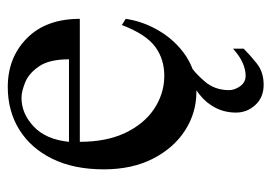

<svg xmlns="http://www.w3.org/2000/svg" viewBox="-120 -380 685 484"><g transform="rotate(-90 222.0 -138.5)"><path d="M106 -306.6H314Q314 -356 296.4 -381.8Q278.8 -407.7 255.9 -417Q232.9 -426.3 216.8 -426.3Q177.2 -426.3 144.5 -395.5Q111.8 -364.7 106 -306.6ZM235.8 14.6H231.9Q179.2 14.6 134.8 -13.9Q90.3 -42.5 63.5 -95Q36.6 -147.5 36.6 -218.8Q36.6 -294.4 63.2 -348.6Q89.8 -402.8 136.7 -431.9Q183.6 -460.9 244.1 -460.9Q318.4 -460.9 367.2 -412.6Q416 -364.3 416 -279.3H106Q106 -212.4 128.4 -165Q150.9 -117.7 188.2 -92.5Q225.6 -67.4 269 -66.4Q312.5 -65.4 344.7 -88.6Q377 -111.8 400.4 -173.3L416 -163.6Q409.7 -119.6 385.5 -78.9Q361.3 -38.1 322.3 -11.7Q306.6 -1.5 289.6 4.9Q274.9 16.1 257.8 36.1Q236.3 61 236.3 97.2Q236.3 110.8 246.1 124.8Q255.9 138.7 272.9 138.7Q288.1 138.7 305.7 130.9Q323.2 123 340.8 106.9V133.8Q324.2 150.4 303 167.2Q281.7 184.1 249.5 184.1Q218.3 184.1 199 163.3Q179.7 142.6 179.7 114.3Q179.7 79.6 198.2 51.8Q210.9 31.7 235.8 14.6Z"/></g></svg>

Font: BabelStone Roman
Style: Regular
Weight: 400
Designer: Walt Agee, Victor Gaultney, Peter Martin, Debbi Hosken, Becca Hirsbrunner (SIL); Andrew West (BabelStone)
Foundry: BabelStone
Version: Version 16.000